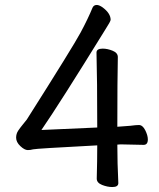

<svg xmlns="http://www.w3.org/2000/svg" viewBox="-20 -737 640 774"><path d="M433 17Q413 17 391.5 8.5Q370 0 370 -17Q372 -87 372 -151Q124 -138 113.5 -135Q103 -132 92 -132Q79 -132 62 -148Q45 -164 45 -182Q45 -198 53.5 -210.5Q62 -223 71.5 -234.5Q81 -246 88 -255Q275 -550 305 -606Q335 -662 353 -706Q358 -717 370 -717Q380 -717 394 -707Q426 -683 426 -657Q426 -651 404 -617Q220 -319 147 -213L372 -223Q372 -418 369 -525Q369 -541 394 -541Q413 -541 434 -532.5Q455 -524 455 -507Q453 -418 453 -226L506 -230Q528 -233 540 -233Q555 -233 565.5 -212Q576 -191 576 -175Q576 -153 559 -153L466 -155L453 -154Q453 -80 457 1Q457 17 433 17Z"/></svg>

Font: LXGW WenKai Lite Medium
Style: Regular
Weight: 500
Designer: LXGW / Fontworks Inc.
Foundry: LXGW / Fontworks Inc.
Version: Version 1.511; March 25, 2025